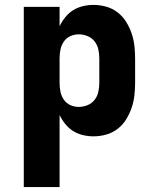

<svg xmlns="http://www.w3.org/2000/svg" viewBox="-20 -548 640 783"><path d="M77 215V-520H223V-441Q232 -460 246 -477.5Q260 -495 278.5 -506.5Q297 -518 318.5 -523Q340 -528 361 -528Q387 -528 412.5 -521Q438 -514 459 -498Q480 -482 494 -459.5Q508 -437 516.5 -412.5Q525 -388 528 -362Q531 -336 531 -310V-210Q531 -184 528 -158Q525 -132 516.5 -107.5Q508 -83 494 -60.5Q480 -38 459 -22Q438 -6 412.5 1Q387 8 361 8Q340 8 318.5 3Q297 -2 278.5 -13.5Q260 -25 246 -42.5Q232 -60 223 -79V215ZM301 -112Q319 -112 336.5 -119Q354 -126 365.5 -140.5Q377 -155 381 -173.5Q385 -192 385 -210V-310Q385 -328 381 -346.5Q377 -365 365.5 -379.5Q354 -394 336.5 -401Q319 -408 301 -408Q283 -408 266.5 -400.5Q250 -393 240 -378Q230 -363 226.5 -345.5Q223 -328 223 -310V-210Q223 -192 226.5 -174.5Q230 -157 240 -142Q250 -127 266.5 -119.5Q283 -112 301 -112Z"/></svg>

Font: Iosevka Custom Heavy Extended
Style: Regular
Weight: 900
Width: 7
Monospace: yes
Designer: Belleve Invis
Foundry: Belleve Invis
Version: Version 11.2.4; ttfautohint (v1.8.4)